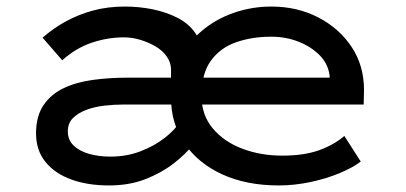

<svg xmlns="http://www.w3.org/2000/svg" viewBox="-20 -556 1238 586"><path d="M313 10Q248 10 198 -8Q148 -26 119 -61.5Q90 -97 90 -149Q90 -201 112.5 -234.5Q135 -268 173.5 -286.5Q212 -305 262.5 -312Q313 -319 371 -319H1001L986 -302V-326Q981 -362 955 -388Q929 -414 890.5 -429Q852 -444 808 -444Q749 -444 700.5 -427Q652 -410 623.5 -370.5Q595 -331 595 -264Q595 -205 629.5 -164Q664 -123 720 -102Q776 -81 841 -81Q907 -81 952.5 -97Q998 -113 1031 -141L1081 -63Q1058 -45 1017.5 -28Q977 -11 928 -0.5Q879 10 831 10Q732 10 658 -24Q584 -58 543 -118.5Q502 -179 502 -257Q502 -321 527 -372.5Q552 -424 594.5 -460.5Q637 -497 692.5 -516.5Q748 -536 808 -536Q887 -536 951 -503Q1015 -470 1053 -413Q1091 -356 1091 -281L1090 -237H358Q328 -237 298 -233.5Q268 -230 243 -220.5Q218 -211 202.5 -195.5Q187 -180 187 -155Q187 -129 204.5 -112Q222 -95 251.5 -86.5Q281 -78 317 -78Q367 -78 409.5 -94.5Q452 -111 482.5 -135Q513 -159 527 -181L568 -113Q547 -86 510.5 -57.5Q474 -29 424.5 -9.5Q375 10 313 10ZM502 -257V-343Q502 -365 489 -383.5Q476 -402 454.5 -414.5Q433 -427 408 -434.5Q383 -442 359 -442Q308 -442 259.5 -425.5Q211 -409 170 -372L110 -441Q143 -470 181.5 -491Q220 -512 264.5 -524Q309 -536 361 -536Q405 -536 446.5 -527.5Q488 -519 522 -501.5Q556 -484 575.5 -456Q595 -428 595 -388V-263Z"/></svg>

Font: Lexend Mega
Style: Regular
Weight: 400
Designer: Bonnie Shaver-Troup, Thomas Jockin
Foundry: Lexend
Version: Version 1.007